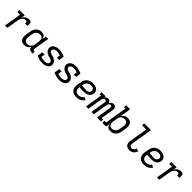

<svg xmlns="http://www.w3.org/2000/svg" viewBox="588 -2776 4825 4825"><g transform="rotate(45 3000.0 -363.5)"><path d="M130 0 206 -457H111V-530H302L285 -429Q297 -452 314 -472.5Q331 -493 352.5 -508.5Q374 -524 399 -531Q424 -538 449 -538Q467 -538 484.5 -535Q502 -532 514.5 -521.5Q527 -511 533 -495Q539 -479 540 -461.5Q541 -444 539 -426Q537 -408 534 -391H450Q452 -399 453 -408Q454 -417 453.5 -425.5Q453 -434 450.5 -442Q448 -450 442 -455.5Q436 -461 427.5 -462.5Q419 -464 410 -464Q391 -464 371.5 -458.5Q352 -453 335.5 -440.5Q319 -428 306.5 -411Q294 -394 285.5 -376Q277 -358 272 -339Q267 -320 264 -301L214 0Z M810 8Q810 8 810 8Q810 8 810 8Q782 8 755.5 0Q729 -8 710 -25.5Q691 -43 680 -67.5Q669 -92 665 -118.5Q661 -145 662.5 -173.5Q664 -202 668 -230L687 -340Q691 -365 699 -390.5Q707 -416 720.5 -439Q734 -462 754 -481.5Q774 -501 798 -514Q822 -527 848 -532.5Q874 -538 899 -538Q925 -538 949 -531.5Q973 -525 991 -509.5Q1009 -494 1020 -472Q1031 -450 1036 -426L1053 -530H1137L1067 -108Q1066 -99 1067 -91Q1068 -83 1073 -77Q1078 -71 1086 -68.5Q1094 -66 1102 -66H1119V8H1090Q1068 8 1047.5 3Q1027 -2 1011 -14.5Q995 -27 987.5 -46.5Q980 -66 981 -87Q967 -65 948.5 -46Q930 -27 907 -14.5Q884 -2 859 3Q834 8 810 8ZM854 -66Q871 -66 888 -69Q905 -72 921 -80Q937 -88 950.5 -100.5Q964 -113 974 -128Q984 -143 989.5 -159.5Q995 -176 997 -193L1016 -303Q1019 -322 1020 -341Q1021 -360 1018 -378.5Q1015 -397 1008 -413.5Q1001 -430 988 -442Q975 -454 957 -459.5Q939 -465 920 -465Q901 -465 883 -461Q865 -457 848 -448.5Q831 -440 817 -426.5Q803 -413 793 -397Q783 -381 777 -363.5Q771 -346 768 -328L750 -218Q747 -199 746.5 -180Q746 -161 749.5 -143.5Q753 -126 762 -110.5Q771 -95 785 -84.5Q799 -74 817 -70Q835 -66 854 -66Z M1461 8Q1403 8 1349 -6.5Q1295 -21 1246 -46L1269 -188H1353L1337 -89Q1366 -78 1397 -71.5Q1428 -65 1460 -65Q1479 -65 1498 -68Q1517 -71 1535.5 -78Q1554 -85 1569 -99.5Q1584 -114 1588 -133Q1591 -152 1582 -168.5Q1573 -185 1559 -195Q1545 -205 1527.5 -211Q1510 -217 1492.5 -221.5Q1475 -226 1457 -231Q1439 -236 1422.5 -242.5Q1406 -249 1391 -258.5Q1376 -268 1363 -280Q1350 -292 1339.5 -306.5Q1329 -321 1322.5 -337.5Q1316 -354 1313.5 -372.5Q1311 -391 1314 -410Q1319 -442 1340.5 -468.5Q1362 -495 1391.5 -510.5Q1421 -526 1452.5 -532Q1484 -538 1515 -538Q1573 -538 1626.5 -523.5Q1680 -509 1729 -484L1707 -350H1623L1639 -441Q1609 -451 1578.5 -458Q1548 -465 1516 -465Q1498 -465 1480 -462Q1462 -459 1444.5 -451.5Q1427 -444 1413 -430Q1399 -416 1396 -398Q1393 -379 1401.5 -362.5Q1410 -346 1424 -335.5Q1438 -325 1455.5 -319Q1473 -313 1490.5 -308.5Q1508 -304 1526 -299Q1544 -294 1560.5 -287.5Q1577 -281 1592 -271.5Q1607 -262 1620 -250.5Q1633 -239 1643.5 -224.5Q1654 -210 1660.5 -193.5Q1667 -177 1669.5 -158.5Q1672 -140 1669 -121Q1664 -88 1641.5 -61Q1619 -34 1588.5 -19Q1558 -4 1525.5 2Q1493 8 1461 8Z M2061 8Q2003 8 1949 -6.5Q1895 -21 1846 -46L1869 -188H1953L1937 -89Q1966 -78 1997 -71.5Q2028 -65 2060 -65Q2079 -65 2098 -68Q2117 -71 2135.5 -78Q2154 -85 2169 -99.5Q2184 -114 2188 -133Q2191 -152 2182 -168.5Q2173 -185 2159 -195Q2145 -205 2127.5 -211Q2110 -217 2092.5 -221.5Q2075 -226 2057 -231Q2039 -236 2022.5 -242.5Q2006 -249 1991 -258.5Q1976 -268 1963 -280Q1950 -292 1939.5 -306.5Q1929 -321 1922.5 -337.5Q1916 -354 1913.5 -372.5Q1911 -391 1914 -410Q1919 -442 1940.5 -468.5Q1962 -495 1991.5 -510.5Q2021 -526 2052.5 -532Q2084 -538 2115 -538Q2173 -538 2226.5 -523.5Q2280 -509 2329 -484L2307 -350H2223L2239 -441Q2209 -451 2178.5 -458Q2148 -465 2116 -465Q2098 -465 2080 -462Q2062 -459 2044.5 -451.5Q2027 -444 2013 -430Q1999 -416 1996 -398Q1993 -379 2001.5 -362.5Q2010 -346 2024 -335.5Q2038 -325 2055.5 -319Q2073 -313 2090.5 -308.5Q2108 -304 2126 -299Q2144 -294 2160.5 -287.5Q2177 -281 2192 -271.5Q2207 -262 2220 -250.5Q2233 -239 2243.5 -224.5Q2254 -210 2260.5 -193.5Q2267 -177 2269.5 -158.5Q2272 -140 2269 -121Q2264 -88 2241.5 -61Q2219 -34 2188.5 -19Q2158 -4 2125.5 2Q2093 8 2061 8Z M2673 8Q2649 8 2625 5Q2601 2 2579 -5Q2557 -12 2538 -24.5Q2519 -37 2504.5 -53.5Q2490 -70 2480.5 -91Q2471 -112 2466.5 -135Q2462 -158 2463 -182Q2464 -206 2468 -230L2487 -340Q2491 -367 2500.5 -394Q2510 -421 2526.5 -445Q2543 -469 2566 -488Q2589 -507 2615.5 -518.5Q2642 -530 2670 -534Q2698 -538 2725 -538Q2752 -538 2778 -534Q2804 -530 2827 -520.5Q2850 -511 2869.5 -495.5Q2889 -480 2901 -458Q2913 -436 2917 -410Q2921 -384 2917 -358Q2913 -336 2902.5 -315Q2892 -294 2875.5 -277Q2859 -260 2838 -249Q2817 -238 2795 -231.5Q2773 -225 2751 -223Q2729 -221 2707 -221Q2668 -221 2629 -222.5Q2590 -224 2552 -231L2550 -218Q2547 -198 2547 -178Q2547 -158 2552.5 -139.5Q2558 -121 2569.5 -106.5Q2581 -92 2597.5 -82.5Q2614 -73 2633.5 -69.5Q2653 -66 2673 -66Q2693 -66 2713 -69.5Q2733 -73 2752.5 -83Q2772 -93 2788 -108Q2804 -123 2815 -141L2889 -108Q2872 -80 2847.5 -57Q2823 -34 2794 -19Q2765 -4 2734 2Q2703 8 2673 8ZM2720 -292Q2732 -292 2744.5 -293.5Q2757 -295 2769 -298.5Q2781 -302 2792.5 -308.5Q2804 -315 2813 -324.5Q2822 -334 2827.5 -345.5Q2833 -357 2835 -369Q2838 -383 2835 -397.5Q2832 -412 2824.5 -423.5Q2817 -435 2806 -443Q2795 -451 2781.5 -456Q2768 -461 2753.5 -463Q2739 -465 2725 -465Q2707 -465 2688 -462Q2669 -459 2651.5 -450.5Q2634 -442 2619 -428.5Q2604 -415 2593.5 -398.5Q2583 -382 2577 -364Q2571 -346 2568 -328L2564 -304Q2583 -300 2602.5 -299Q2622 -298 2642 -297Q2662 -296 2681.5 -294Q2701 -292 2720 -292Z M3007 0 3083 -457H3031V-530H3178L3170 -481Q3178 -494 3189 -505Q3200 -516 3212.5 -523.5Q3225 -531 3239.5 -534.5Q3254 -538 3268 -538Q3285 -538 3300.5 -532.5Q3316 -527 3327 -516Q3338 -505 3344.5 -490Q3351 -475 3353 -459Q3360 -475 3371 -490Q3382 -505 3396.5 -516Q3411 -527 3428.5 -532.5Q3446 -538 3463 -538Q3480 -538 3495.5 -532.5Q3511 -527 3522 -516Q3533 -505 3539.5 -490Q3546 -475 3548 -458.5Q3550 -442 3549 -425Q3548 -408 3545 -391L3493 -74H3544V0H3397L3464 -404Q3466 -416 3465 -427.5Q3464 -439 3457.5 -447.5Q3451 -456 3441 -460.5Q3431 -465 3419 -465Q3409 -465 3399.5 -461.5Q3390 -458 3382 -450.5Q3374 -443 3368 -434Q3362 -425 3358 -415.5Q3354 -406 3352 -396.5Q3350 -387 3348 -377L3286 0H3202L3269 -404Q3271 -416 3270 -427.5Q3269 -439 3263 -447.5Q3257 -456 3246.5 -460.5Q3236 -465 3224 -465Q3214 -465 3204.5 -461.5Q3195 -458 3187 -450.5Q3179 -443 3173 -434Q3167 -425 3163.5 -415.5Q3160 -406 3157.5 -396.5Q3155 -387 3153 -377L3091 0Z M3876 8Q3850 8 3826 1.5Q3802 -5 3784 -20.5Q3766 -36 3755 -58Q3744 -80 3739 -104L3722 0H3590V-74H3650L3748 -662H3697V-735H3844L3796 -445Q3809 -466 3828 -484.5Q3847 -503 3869.5 -515.5Q3892 -528 3916.5 -533Q3941 -538 3965 -538Q3965 -538 3965 -538Q3965 -538 3966 -538Q3993 -538 4019.5 -530Q4046 -522 4065 -504.5Q4084 -487 4095 -462.5Q4106 -438 4110.5 -411.5Q4115 -385 4113 -356.5Q4111 -328 4107 -300L4089 -190Q4084 -165 4076 -139.5Q4068 -114 4054.5 -91Q4041 -68 4021 -48.5Q4001 -29 3977 -16Q3953 -3 3927.5 2.5Q3902 8 3876 8ZM3856 -65Q3873 -65 3891.5 -69Q3910 -73 3927 -81.5Q3944 -90 3958 -103.5Q3972 -117 3982.5 -133Q3993 -149 3998.5 -166.5Q4004 -184 4007 -202L4025 -312Q4028 -331 4029 -350Q4030 -369 4026 -386.5Q4022 -404 4013 -419.5Q4004 -435 3990 -445.5Q3976 -456 3958 -460Q3940 -464 3921 -464Q3904 -464 3887 -461Q3870 -458 3854 -450Q3838 -442 3824.5 -429.5Q3811 -417 3801 -402Q3791 -387 3786 -370.5Q3781 -354 3778 -337L3760 -227Q3756 -208 3755 -189Q3754 -170 3757 -151.5Q3760 -133 3767.5 -116.5Q3775 -100 3788 -88Q3801 -76 3818.5 -70.5Q3836 -65 3856 -65Z M4558 8Q4533 8 4509 3Q4485 -2 4465 -14Q4445 -26 4431.5 -45Q4418 -64 4411.5 -86.5Q4405 -109 4405.5 -134Q4406 -159 4410 -184L4489 -662H4341V-735H4584L4491 -172Q4488 -153 4488.5 -133.5Q4489 -114 4497.5 -98.5Q4506 -83 4522 -74.5Q4538 -66 4558 -66Q4574 -66 4591 -73Q4608 -80 4621 -93Q4634 -106 4642 -122Q4650 -138 4655 -155L4734 -134Q4725 -105 4709 -78Q4693 -51 4669 -31Q4645 -11 4616 -1.5Q4587 8 4558 8Z M5073 8Q5049 8 5025 5Q5001 2 4979 -5Q4957 -12 4938 -24.5Q4919 -37 4904.5 -53.5Q4890 -70 4880.5 -91Q4871 -112 4866.5 -135Q4862 -158 4863 -182Q4864 -206 4868 -230L4887 -340Q4891 -367 4900.5 -394Q4910 -421 4926.5 -445Q4943 -469 4966 -488Q4989 -507 5015.5 -518.5Q5042 -530 5070 -534Q5098 -538 5125 -538Q5152 -538 5178 -534Q5204 -530 5227 -520.5Q5250 -511 5269.5 -495.5Q5289 -480 5301 -458Q5313 -436 5317 -410Q5321 -384 5317 -358Q5313 -336 5302.5 -315Q5292 -294 5275.5 -277Q5259 -260 5238 -249Q5217 -238 5195 -231.5Q5173 -225 5151 -223Q5129 -221 5107 -221Q5068 -221 5029 -222.5Q4990 -224 4952 -231L4950 -218Q4947 -198 4947 -178Q4947 -158 4952.5 -139.5Q4958 -121 4969.5 -106.5Q4981 -92 4997.5 -82.5Q5014 -73 5033.5 -69.5Q5053 -66 5073 -66Q5093 -66 5113 -69.5Q5133 -73 5152.5 -83Q5172 -93 5188 -108Q5204 -123 5215 -141L5289 -108Q5272 -80 5247.5 -57Q5223 -34 5194 -19Q5165 -4 5134 2Q5103 8 5073 8ZM5120 -292Q5132 -292 5144.5 -293.5Q5157 -295 5169 -298.5Q5181 -302 5192.5 -308.5Q5204 -315 5213 -324.5Q5222 -334 5227.5 -345.5Q5233 -357 5235 -369Q5238 -383 5235 -397.5Q5232 -412 5224.5 -423.5Q5217 -435 5206 -443Q5195 -451 5181.5 -456Q5168 -461 5153.5 -463Q5139 -465 5125 -465Q5107 -465 5088 -462Q5069 -459 5051.5 -450.5Q5034 -442 5019 -428.5Q5004 -415 4993.5 -398.5Q4983 -382 4977 -364Q4971 -346 4968 -328L4964 -304Q4983 -300 5002.5 -299Q5022 -298 5042 -297Q5062 -296 5081.5 -294Q5101 -292 5120 -292Z M5530 0 5606 -457H5511V-530H5702L5685 -429Q5697 -452 5714 -472.5Q5731 -493 5752.5 -508.5Q5774 -524 5799 -531Q5824 -538 5849 -538Q5867 -538 5884.5 -535Q5902 -532 5914.5 -521.5Q5927 -511 5933 -495Q5939 -479 5940 -461.5Q5941 -444 5939 -426Q5937 -408 5934 -391H5850Q5852 -399 5853 -408Q5854 -417 5853.5 -425.5Q5853 -434 5850.5 -442Q5848 -450 5842 -455.5Q5836 -461 5827.5 -462.5Q5819 -464 5810 -464Q5791 -464 5771.5 -458.5Q5752 -453 5735.5 -440.5Q5719 -428 5706.5 -411Q5694 -394 5685.5 -376Q5677 -358 5672 -339Q5667 -320 5664 -301L5614 0Z"/></g></svg>

Font: Iosevka Curly Slab Extended
Style: Italic
Weight: 400
Width: 7
Italic angle: -9°
Monospace: yes
Designer: Belleve Invis
Foundry: Belleve Invis
Version: Version 11.1.0; ttfautohint (v1.8.3)